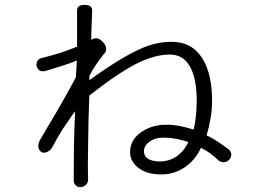

<svg xmlns="http://www.w3.org/2000/svg" viewBox="-20 -767 1040 782"><path d="M152.3 -531.2Q138.7 -529.3 132.8 -519.5Q127 -509.8 128.9 -499Q130.9 -488.3 139.6 -481.4Q148.4 -474.6 163.1 -477.5Q208 -491.2 230.5 -498Q265.6 -508.8 293 -520.5L289.1 -452.1Q258.8 -395.5 228.5 -342.8Q210 -309.6 175.8 -252.9L141.6 -194.3Q133.8 -178.7 136.7 -166Q139.6 -153.3 149.4 -147.5Q159.2 -142.6 170.9 -147.5Q183.6 -152.3 193.4 -168Q214.8 -209 235.4 -241.2Q249 -261.7 275.4 -299.8L286.1 -313.5Q283.2 -260.7 281.2 -180.7Q280.3 -107.4 280.3 -39.1Q278.3 -21.5 288.1 -12.7Q295.9 -3.9 309.6 -4.9Q321.3 -5.9 330.1 -14.6Q339.8 -24.4 338.9 -38.1Q336.9 -75.2 338.9 -180.7Q339.8 -279.3 343.8 -377.9Q460.9 -469.7 538.1 -508.8Q611.3 -544.9 671.9 -544.9Q722.7 -544.9 750 -502Q781.2 -454.1 781.2 -356.4Q781.2 -320.3 777.3 -289.1Q774.4 -263.7 768.6 -239.3Q729.5 -251 710.9 -253.9Q681.6 -259.8 656.2 -258.8Q604.5 -259.8 560.5 -232.4Q509.8 -200.2 509.8 -147.5Q509.8 -112.3 539.1 -86.9Q574.2 -56.6 635.7 -56.6Q689.5 -56.6 731.4 -85Q773.4 -112.3 798.8 -165Q818.4 -155.3 835.9 -142.6Q854.5 -128.9 869.1 -114.3Q878.9 -105.5 892.6 -106.4Q904.3 -107.4 913.1 -116.2Q921.9 -125 921.9 -136.7Q921.9 -149.4 911.1 -159.2Q882.8 -179.7 866.2 -190.4Q842.8 -206.1 821.3 -215.8Q831.1 -247.1 836.9 -281.2Q843.8 -319.3 843.8 -355.5Q843.8 -465.8 804.7 -528.3Q762.7 -596.7 678.7 -596.7Q620.1 -596.7 561.5 -572.3Q479.5 -538.1 343.8 -440.4V-456.1Q355.5 -481.4 372.1 -504.9Q381.8 -519.5 401.4 -544.9L406.2 -549.8Q421.9 -572.3 398.4 -596.7Q375 -621.1 351.6 -604.5L352.5 -649.4L355.5 -723.6Q355.5 -747.1 324.2 -747.1Q293.9 -747.1 293.9 -724.6V-627V-577.1Q255.9 -561.5 222.7 -550.8Q190.4 -541 152.3 -531.2ZM747.1 -188.5Q730.5 -152.3 700.2 -130.9Q668.9 -109.4 631.8 -109.4Q604.5 -109.4 588.9 -117.2Q566.4 -127.9 566.4 -151.4Q566.4 -173.8 588.9 -189.5Q613.3 -208 652.3 -206.1Q675.8 -206.1 700.2 -201.2Q714.8 -198.2 742.2 -190.4Z"/></svg>

Font: Gulim
Style: Regular
Weight: 400
Version: Version 2.21